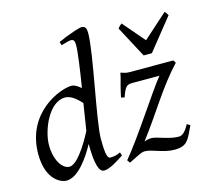

<svg xmlns="http://www.w3.org/2000/svg" viewBox="-108 -867 1096 1013"><g transform="rotate(-15 440.0 -361.0)"><path d="M574 -23C611 -23 666 10 728 10C800 10 808 -25 841 -94L824 -104C797 -54 779 -51 765 -51C714 -51 653 -81 625 -81C606 -81 597 -77 585 -73C687 -207 750 -323 852 -432L842 -447H604C580 -447 575 -452 556 -457C549 -418 541 -406 525 -329L544 -325C563 -383 575 -388 604 -388H751C700 -328 556 -101 471 -1L482 15C539 -13 553 -23 574 -23ZM864 -706 731 -587 629 -706C619 -699 616 -696 607 -684L698 -513H743L880 -684C873 -696 872 -699 864 -706ZM93 -185C93 -265 151 -406 239 -406C278 -406 310 -369 326 -353C315 -289 311 -252 303 -207C300 -201 223 -47 169 -47C129 -47 93 -104 93 -185ZM451 -33 445 -51C426 -42 411 -38 388 -38C370 -38 366 -83 366 -146C366 -243 446 -594 446 -702C446 -726 442 -742 419 -742C405 -742 350 -722 330 -714L288 -696L294 -677C299 -678 336 -690 346 -690C364 -690 368 -681 368 -657C368 -620 353 -517 339 -431C314 -452 299 -457 289 -457C224 -457 26 -378 26 -154C26 -14 103 20 135 20C200 20 263 -74 297 -137C297 -22 314 20 340 20C371 20 420 -12 451 -33Z"/></g></svg>

Font: Temporarium
Style: Italic
Weight: 400
Italic angle: -7°
Version: Version 1.1